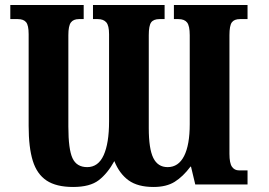

<svg xmlns="http://www.w3.org/2000/svg" viewBox="-20 -734 1069 764"><path d="M94 -233V-598Q94 -633 84 -645.5Q74 -658 51 -658H21V-714H313V-658H294Q272 -658 262 -644.5Q252 -631 252 -594V-230Q252 -140 268.5 -104.5Q285 -69 327 -69Q371 -69 392.5 -116.5Q414 -164 414 -251V-598Q414 -632 403 -645Q392 -658 369 -658H350V-714H635V-658H615Q591 -658 581.5 -645Q572 -632 572 -594V-224Q572 -142 590 -105.5Q608 -69 647 -69Q690 -69 712.5 -113Q735 -157 735 -240V-594Q735 -631 724.5 -644.5Q714 -658 690 -658H672V-714H965V-658H935Q912 -658 902.5 -645Q893 -632 893 -594V-122Q893 -85 903 -70.5Q913 -56 931 -56H965V0H757L740 -71H738Q708 -31 675 -10.5Q642 10 591 10Q528 10 491.5 -16.5Q455 -43 435 -93Q408 -44 373 -17Q338 10 271 10Q204 10 165.5 -15.5Q127 -41 110.5 -94Q94 -147 94 -233Z"/></svg>

Font: Noto Serif CondBlack
Style: Regular
Weight: 900
Width: 3
Designer: Monotype Design Team
Foundry: Monotype Imaging Inc.
Version: Version 1.001